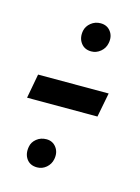

<svg xmlns="http://www.w3.org/2000/svg" viewBox="-75 -476 345 473"><g transform="rotate(15 98.0 -240.0)"><path d="M-3.5 -208 8 -270H188L176 -208ZM119.5 -359Q102 -359 92.8 -371.8Q83.5 -384.5 87 -403Q89.5 -415 100 -423.5Q110.5 -432 124.5 -432Q141 -432 150.2 -419.8Q159.5 -407.5 156 -390Q153.5 -376.5 143 -367.8Q132.5 -359 119.5 -359ZM64.5 -48.5Q46.5 -48.5 37.5 -61.2Q28.5 -74 32 -92.5Q34 -104.5 44.5 -113Q55 -121.5 69.5 -121.5Q85.5 -121.5 94.8 -109Q104 -96.5 100.5 -79Q98 -66 87.8 -57.2Q77.5 -48.5 64.5 -48.5Z"/></g></svg>

Font: Anybody UltraCondensed Medium
Style: Italic
Weight: 500
Width: 1
Italic angle: -10°
Designer: Tyler Finck
Foundry: Etcetera Type Company
Version: Version 1.010; ttfautohint (v1.8.3) -l 8 -r 50 -G 200 -x 14 